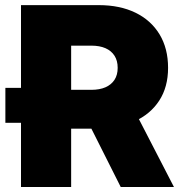

<svg xmlns="http://www.w3.org/2000/svg" viewBox="-20 -748 726 768"><path d="M182.1 -256.8H1.5V-396.5H182.1ZM64 0V-727.5H375Q459.5 -727.5 521.7 -697.3Q584 -667 618.2 -610.6Q652.3 -554.2 652.3 -476.6Q652.3 -399.9 616.9 -345.5Q581.5 -291 517.3 -262.2Q453.1 -233.4 366.2 -233.4H186.5V-388.7H345.7Q378.4 -388.7 401.9 -398.9Q425.3 -409.2 438 -428.7Q450.7 -448.2 450.7 -476.6Q450.7 -505.4 438 -525.1Q425.3 -544.9 401.9 -555.2Q378.4 -565.4 345.7 -565.4H264.6V0ZM462.9 0 295.9 -332H504.4L675.8 0Z"/></svg>

Font: Inter 24pt Black
Style: Regular
Weight: 900
Designer: Rasmus Andersson
Foundry: rsms
Version: Version 4.001;git-66647c0bb